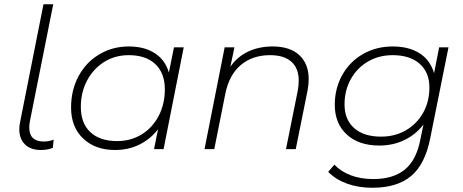

<svg xmlns="http://www.w3.org/2000/svg" viewBox="-20 -703 2182 905"><path d="M71 -94Q71 -111 75 -129L185 -683H231L121 -132Q118 -118 118 -101Q118 -69 135 -52.5Q152 -36 185 -36Q213 -36 233 -45L229 -6Q204 4 173 4Q124 4 97.5 -22.5Q71 -49 71 -94Z M846 -480 751 0H706L725 -94Q690 -48 638 -22Q586 4 522 4Q429 4 372 -50Q315 -104 315 -196Q315 -278 350 -343.5Q385 -409 447.5 -446.5Q510 -484 587 -484Q661 -484 710 -452Q759 -420 776 -361L800 -480ZM757 -282Q757 -358 712.5 -400.5Q668 -443 587 -443Q522 -443 471 -411Q420 -379 390.5 -323.5Q361 -268 361 -199Q361 -122 406 -80Q451 -38 532 -38Q596 -38 647 -69Q698 -100 727.5 -156Q757 -212 757 -282Z M1435 -330Q1435 -305 1430 -278L1374 0H1328L1384 -278Q1388 -299 1388 -324Q1388 -381 1353.5 -412Q1319 -443 1253 -443Q1170 -443 1115 -396.5Q1060 -350 1042 -261L990 0H944L1039 -480H1085L1066 -389Q1100 -437 1151 -460.5Q1202 -484 1265 -484Q1347 -484 1391 -443Q1435 -402 1435 -330Z M2094 -480 2008 -52Q1984 71 1918 126.5Q1852 182 1735 182Q1669 182 1615.5 162.5Q1562 143 1527 107L1556 73Q1586 105 1633 123Q1680 141 1739 141Q1834 141 1888.5 96Q1943 51 1961 -44L1976 -116Q1940 -69 1886.5 -43Q1833 -17 1768 -17Q1671 -17 1614.5 -69Q1558 -121 1558 -209Q1558 -286 1593 -349Q1628 -412 1690.5 -448Q1753 -484 1831 -484Q1907 -484 1957.5 -452Q2008 -420 2026 -358L2050 -480ZM2004 -291Q2004 -362 1958 -402.5Q1912 -443 1831 -443Q1766 -443 1714.5 -413Q1663 -383 1633.5 -330Q1604 -277 1604 -211Q1604 -139 1649.5 -99Q1695 -59 1776 -59Q1842 -59 1893.5 -89Q1945 -119 1974.5 -171.5Q2004 -224 2004 -291Z"/></svg>

Font: Montserrat Ace
Style: Light Italic
Weight: 300
Italic angle: -11.3°
Designer: Julieta Ulanovsky
Foundry: Julieta Ulanovsky
Version: Version 1